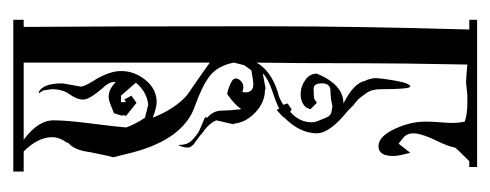

<svg xmlns="http://www.w3.org/2000/svg" viewBox="-250 -508 755 296"><g transform="rotate(90 128.0 -359.5)"><path d="M89 -168Q89 -189 103 -206Q117 -223 137 -223Q145 -223 161 -217Q147 -252 126 -270Q81 -301 76 -305V-18H195Q165 -40 165 -64Q165 -84 170 -123Q175 -162 176 -176Q171 -190 161 -205L141 -210Q121 -208 107 -191L127 -168H137V-174Q137 -177 133 -173L127 -184L138 -192L158 -176L157 -171L158 -170L154 -157Q153 -157 143.5 -153Q134 -149 129 -149Q117 -149 106 -160V-157Q106 -149 116 -139Q133 -119 133 -110Q133 -100 125 -89Q117 -78 117 -61L119 -48L123 -42L122 -41Q108 -47 108 -78L113 -106Q113 -110 108 -119Q103 -128 102 -129Q89 -151 89 -168ZM203 -256Q203 -264 201 -269.5Q199 -275 193 -280Q187 -285 184 -287Q181 -289 171 -293Q161 -297 160 -298L161 -301Q150 -310 150 -324Q150 -334 148 -352L147 -353Q143 -345 125 -332H122Q111 -335 104.5 -339Q98 -343 102 -350Q109 -360 121 -355L122 -359Q122 -372 110 -372Q103 -372 88 -369L80 -358L76 -342Q81 -317 96.5 -305Q112 -293 143 -282Q193 -265 214 -188L222 -156Q220 -150 217.5 -137Q215 -124 214 -120Q211 -96 200 -87L199 -84Q191 -73 191 -62Q191 -40 213 -18H244V-2H10V-18H21Q20 -133 20 -362V-393Q20 -530 25 -705H10V-717H237V-705H228Q209 -686 207 -683Q206 -676 200 -662Q185 -632 185 -619Q185 -609 192 -603L201 -596L215 -614Q220 -596 220 -588Q220 -565 205 -565Q190 -565 178.5 -589.5Q167 -614 167 -637Q167 -648 168 -660Q169 -672 169 -677Q169 -689 167 -698Q155 -702 139 -702H126Q108 -700 107 -700Q99 -700 79 -702Q77 -594 77 -540Q77 -431 76 -377Q88 -399 122 -410Q129 -411 141 -418L139 -425L148 -431L152 -429Q168 -443 168 -462Q168 -468 165 -474Q164 -477 162 -481.5Q160 -486 159.5 -487Q159 -488 157 -490Q155 -492 152 -492.5Q149 -493 143 -494Q131 -491 120 -491Q108 -491 108 -478Q108 -465 116 -465Q127 -465 132 -466L138 -470L148 -460L145 -453Q137 -445 125 -445Q113 -445 103 -452Q93 -459 93 -470Q110 -511 139 -511Q107 -527 104 -545L103 -546Q100 -555 100 -560Q100 -569 104 -591.5Q108 -614 113 -614Q117 -613 117 -569Q117 -562 118.5 -556Q120 -550 125 -543.5Q130 -537 131.5 -535Q133 -533 142 -526L150 -518Q185 -490 185 -470Q185 -444 161 -420L159 -417L149 -408L147 -412Q140 -408 120.5 -401.5Q101 -395 93 -387H95L116 -391L118 -390Q137 -390 152.5 -375.5Q168 -361 170 -343L171 -341L165 -315Q170 -303 184 -294Q188 -290 194.5 -285.5Q201 -281 202 -280Q207 -275 207 -272Q207 -263 203 -256Z"/></g></svg>

Font: Bukvitsa
Style: Regular
Weight: 500
Foundry: Ponomar Technologies, Inc.
Version: Version 1.1